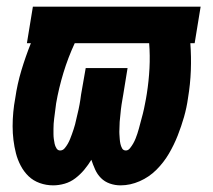

<svg xmlns="http://www.w3.org/2000/svg" viewBox="-20 -550 640 578"><path d="M140 8Q119 8 99.5 1Q80 -6 66 -19.5Q52 -33 42.5 -51Q33 -69 28 -88.5Q23 -108 20.5 -128.5Q18 -149 18 -170Q18 -191 20 -212.5Q22 -234 26 -255Q32 -297 44.5 -338.5Q57 -380 73 -420H61L79 -530H584L566 -420H553Q556 -379 554.5 -338Q553 -297 546 -255Q542 -226 534 -198Q526 -170 515 -142Q504 -114 488.5 -87.5Q473 -61 451 -39Q429 -17 400.5 -4.5Q372 8 343 8Q326 8 310.5 2.5Q295 -3 284 -14Q273 -25 266.5 -39.5Q260 -54 255 -69Q246 -54 234 -39.5Q222 -25 207 -13.5Q192 -2 174.5 3Q157 8 140 8ZM359 -97Q366 -97 371.5 -104Q377 -111 381 -118Q385 -125 388 -132.5Q391 -140 393.5 -147.5Q396 -155 398 -162.5Q400 -170 402 -177.5Q404 -185 406 -192.5Q408 -200 410 -207.5Q412 -215 413.5 -222.5Q415 -230 416.5 -237.5Q418 -245 419.5 -253Q421 -261 422 -268Q428 -306 430 -344.5Q432 -383 429 -420H205Q185 -377 171 -331Q157 -285 149 -239Q148 -231 147 -223.5Q146 -216 145 -208Q144 -200 143 -192.5Q142 -185 141.5 -177.5Q141 -170 141 -162Q141 -154 141 -146.5Q141 -139 142 -131.5Q143 -124 144.5 -117Q146 -110 150 -103.5Q154 -97 161 -97Q169 -97 174.5 -103.5Q180 -110 184 -117Q188 -124 191 -131.5Q194 -139 196.5 -146Q199 -153 201.5 -160.5Q204 -168 206 -175.5Q208 -183 209.5 -190.5Q211 -198 213 -205.5Q215 -213 216.5 -220.5Q218 -228 219.5 -235.5Q221 -243 222 -250.5Q223 -258 224 -265L238 -345H364L351 -265Q350 -258 348.5 -250.5Q347 -243 346 -235.5Q345 -228 344 -220.5Q343 -213 342.5 -205.5Q342 -198 341 -190.5Q340 -183 340 -175.5Q340 -168 339.5 -160.5Q339 -153 339.5 -145.5Q340 -138 340.5 -131Q341 -124 342.5 -117Q344 -110 347.5 -103.5Q351 -97 359 -97Z"/></svg>

Font: Iosevka Curly XBdExObl
Style: Regular
Weight: 800
Width: 7
Italic angle: -9°
Monospace: yes
Designer: Belleve Invis
Foundry: Belleve Invis
Version: Version 11.1.0; ttfautohint (v1.8.3)